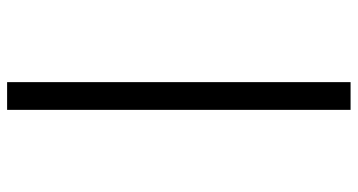

<svg xmlns="http://www.w3.org/2000/svg" viewBox="-253 -610 1006 540"><g transform="rotate(-90 250.0 -340.0)"><path d="M211 143V-823H289V143Z"/></g></svg>

Font: HulyMono
Style: Regular
Weight: 400
Monospace: yes
Designer: Belleve Invis
Foundry: Belleve Invis
Version: Version 33.2.5; ttfautohint (v1.8.4)